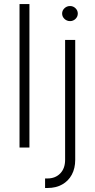

<svg xmlns="http://www.w3.org/2000/svg" viewBox="-20 -727 468 946"><path d="M125 0H76.2V-707H125ZM350.6 -530.3V60.5Q350.6 102.5 333.7 133.8Q316.9 165 286.1 182.1Q255.4 199.2 214.8 199.2H202.1V152.3H213.9Q252.4 152.3 276.6 127.7Q300.8 103 300.8 60.5V-530.3ZM286.1 -660.2Q286.1 -675.3 297.6 -686.3Q309.1 -697.3 325.2 -697.3Q340.8 -697.3 352.1 -686.3Q363.3 -675.3 363.3 -660.2Q363.3 -645 352.1 -634Q340.8 -623 325.2 -623Q309.1 -623 297.6 -634Q286.1 -645 286.1 -660.2Z"/></svg>

Font: Pretendard Std ExtraLight
Style: Regular
Weight: 200
Designer: Base glyphs from Inter by Rasmus Andersson; Hangeul glyphs from Noto Sans CJK(Source Han Sans) by Jang Soo-young and Kan
Foundry: Kil Hyung-jin
Version: Version 1.309